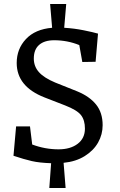

<svg xmlns="http://www.w3.org/2000/svg" viewBox="-20 -815 594 954"><path d="M296 -6 306 119H225L234 -4Q176 -6 138.5 -14.5Q101 -23 47 -41L60 -187H129L140 -97Q204 -73 271 -73Q330 -73 366 -100.5Q402 -128 402 -176Q402 -218 382.5 -243Q363 -268 304 -291L201 -331Q63 -385 63 -502Q63 -572 109 -621Q155 -670 239 -677L229 -795H309L299 -677Q349 -674 396 -664.5Q443 -655 467 -648L455 -508L389 -507L374 -591Q315 -615 249 -615Q201 -615 174.5 -592Q148 -569 148 -524Q148 -485 173.5 -456.5Q199 -428 254 -405L364 -361Q425 -336 457.5 -295.5Q490 -255 490 -193Q490 -147 467.5 -107Q445 -67 401 -39.5Q357 -12 296 -6Z"/></svg>

Font: Enriqueta
Style: Regular
Weight: 400
Designer: Viviana Monsalve, Gustavo Ibarra
Foundry: 72Puntos
Version: Version 2.000